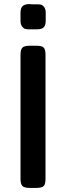

<svg xmlns="http://www.w3.org/2000/svg" viewBox="-20 -917 323 937"><path d="M80.1 -44.9V-648.9Q80.1 -675.8 89.6 -684.8Q99.1 -693.8 125 -693.8H158.2Q185.1 -693.8 193.6 -684.3Q202.1 -674.8 202.1 -649.9V-43.9Q202.1 -18.1 193.1 -9Q184.1 0 158.2 0H125Q98.1 0 89.1 -9.5Q80.1 -19 80.1 -44.9ZM80.1 -815.9V-854Q80.1 -877.9 90.6 -887.5Q101.1 -897 124 -897Q126 -897 129.9 -896.5Q133.8 -896 136.2 -896H157.2Q171.4 -896 179.2 -894.5Q187 -893.1 195.1 -883.1Q203.1 -873 203.1 -854V-815.9Q203.1 -793.9 193.6 -783.9Q184.1 -773.9 160.2 -773.9H120.1Q110.4 -773.9 102.8 -775.9Q95.2 -777.8 87.6 -787.8Q80.1 -797.9 80.1 -815.9Z"/></svg>

Font: CMU Sans Serif Demi Condensed
Style: DemiCondensed
Weight: 600
Width: 3
Version: Version 0.7.0